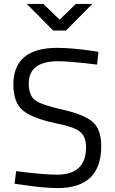

<svg xmlns="http://www.w3.org/2000/svg" viewBox="-20 -946 582 975"><path d="M276 -635Q126 -635 126 -522Q126 -459 160.5 -435.5Q195 -412 300.5 -388.5Q406 -365 450 -327.5Q494 -290 494 -204Q494 9 273 9Q200 9 90 -8L54 -13L62 -77Q198 -59 269 -59Q417 -59 417 -198Q417 -254 384.5 -278.5Q352 -303 263 -320Q146 -345 97 -384.5Q48 -424 48 -517Q48 -703 271 -703Q344 -703 446 -688L480 -683L473 -618Q334 -635 276 -635ZM250 -791 116 -926H200L283 -846L365 -926H449L315 -791Z"/></svg>

Font: Titillium Web
Style: Regular
Weight: 400
Version: Version 1.002;PS 57.000;hotconv 1.0.70;makeotf.lib2.5.55311